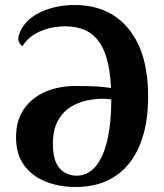

<svg xmlns="http://www.w3.org/2000/svg" viewBox="-20 -732 656 766"><path d="M278 -712Q415 -712 493 -617Q571 -522 571 -346Q571 -235 538 -154Q505 -73 440.5 -29.5Q376 14 281 14Q215 14 161 -8Q107 -30 75.5 -73.5Q44 -117 44 -184Q44 -250 74.5 -295.5Q105 -341 159 -365Q213 -389 283 -389Q317 -389 356.5 -387.5Q396 -386 435.5 -378.5Q475 -371 508 -354L503 -313Q488 -321 468.5 -326.5Q449 -332 428.5 -335Q408 -338 389 -338Q361 -338 326.5 -331Q292 -324 261.5 -305Q231 -286 211 -250.5Q191 -215 191 -158Q191 -108 205 -80.5Q219 -53 241 -42Q263 -31 285 -31Q330 -31 361 -67.5Q392 -104 408 -172.5Q424 -241 424 -335Q424 -418 412 -474Q400 -530 376.5 -563.5Q353 -597 319 -612Q285 -627 241 -627Q201 -627 167.5 -617Q134 -607 109 -589.5Q84 -572 70 -548Q61 -552 55 -565.5Q49 -579 61 -607Q84 -657 144 -684.5Q204 -712 278 -712Z"/></svg>

Font: Arima Thin
Style: Regular
Weight: 100
Designer: Joana Correia and Natanael Gama
Foundry: NDISCOVER
Version: Version 1.101;gftools[0.9.23]